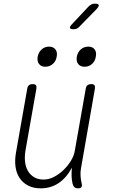

<svg xmlns="http://www.w3.org/2000/svg" viewBox="-20 -1020 640 1050"><path d="M407 10Q394 10 387 3.5Q380 -3 377 -15Q372 -36 371.5 -57Q371 -78 373 -103Q344 -48 301 -19Q258 10 203 10Q163 10 134 -5Q105 -20 87.5 -46Q70 -72 65 -107Q60 -142 67 -183L129 -535Q131 -548 138.5 -554Q146 -560 159 -560Q172 -560 176.5 -554Q181 -548 179 -535L119 -195Q114 -164 117 -135.5Q120 -107 132.5 -85.5Q145 -64 166.5 -51Q188 -38 219 -38Q247 -38 275 -52.5Q303 -67 327 -90Q351 -113 368 -141Q385 -169 389 -195L449 -535Q451 -548 458.5 -554Q466 -560 479 -560Q492 -560 496.5 -554Q501 -548 499 -535L423 -100Q419 -79 420.5 -57Q422 -35 427 -15Q430 -3 425 3.5Q420 10 407 10ZM443 -655Q419 -655 407.5 -670Q396 -685 400 -710Q405 -735 422 -750Q439 -765 463 -765Q486 -765 497.5 -750Q509 -735 504 -710Q500 -685 483 -670Q466 -655 443 -655ZM228 -655Q205 -655 193.5 -670Q182 -685 186 -710Q191 -735 208 -750Q225 -765 248 -765Q271 -765 283 -750Q295 -735 290 -710Q286 -685 268.5 -670Q251 -655 228 -655ZM383 -860Q365 -860 362.5 -867Q360 -874 374 -888L464 -984Q472 -992 480 -996Q488 -1000 498 -1000Q518 -1000 520 -992.5Q522 -985 507 -969L414 -874Q408 -867 400 -863.5Q392 -860 383 -860Z"/></svg>

Font: Maple Mono Thin
Style: Italic
Weight: 250
Italic angle: -10°
Monospace: yes
Designer: subframe7536
Version: Version 7.000